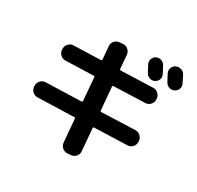

<svg xmlns="http://www.w3.org/2000/svg" viewBox="-188 -1048 1377 1344"><g transform="rotate(30 500.0 -376.0)"><path d="M714 -812Q734 -822 754.5 -815Q775 -808 786 -788Q791 -779 800 -761.5Q809 -744 814 -735Q824 -715 817 -694.5Q810 -674 790 -665Q771 -656 750.5 -663Q730 -670 720 -689Q715 -698 706 -715.5Q697 -733 692 -742Q682 -761 688.5 -781.5Q695 -802 714 -812ZM939 -803Q944 -793 953.5 -774Q963 -755 967 -747Q977 -727 970 -707Q963 -687 943 -677Q923 -667 902.5 -674Q882 -681 871 -701Q862 -719 842 -755Q832 -775 838.5 -795.5Q845 -816 865 -826Q885 -836 907 -829Q929 -822 939 -803ZM137 -155Q114 -154 96.5 -170Q79 -186 78 -209V-216Q77 -239 93 -256.5Q109 -274 132 -275L418 -284Q425 -284 425 -293L410 -475Q410 -483 401 -483L177 -476Q154 -475 136.5 -491Q119 -507 118 -530V-537Q117 -560 133 -577.5Q149 -595 172 -596L390 -603Q398 -603 398 -612L389 -716Q387 -739 402.5 -756.5Q418 -774 441 -776L468 -778Q491 -780 509 -764.5Q527 -749 529 -726L538 -617Q538 -609 548 -609L805 -618Q828 -619 845.5 -602.5Q863 -586 864 -563V-556Q865 -533 849 -516Q833 -499 810 -498L558 -489Q550 -489 550 -480L566 -298Q566 -289 575 -289L845 -299Q868 -300 885.5 -283.5Q903 -267 904 -244V-237Q905 -214 889 -197Q873 -180 850 -179L585 -170Q578 -170 578 -161L593 18Q595 41 579.5 58.5Q564 76 541 78L514 80Q491 82 473 66.5Q455 51 453 28L437 -156Q437 -164 428 -164Z"/></g></svg>

Font: Rounded Mplus 1c Bold
Style: Bold
Weight: 700
Version: Version 1.059.20150529